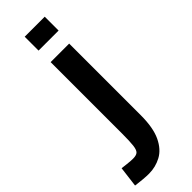

<svg xmlns="http://www.w3.org/2000/svg" viewBox="-343 -792 989 989"><g transform="rotate(-45 151.5 -297.0)"><path d="M62 179Q44 179 21.5 177Q-1 175 -16.5 173Q-32 171 -32 171L-18 59Q-18 59 -5 60.5Q8 62 26 64Q44 66 59 66Q82 66 92.5 57Q103 48 106.5 20Q110 -8 110 -65V-586H245V-65Q245 27 219.5 80.5Q194 134 152 156.5Q110 179 62 179ZM108 -672V-773H254V-672Z"/></g></svg>

Font: Ruda ExtraBold
Style: Regular
Weight: 800
Designer: Mariela Monsalve and Angelina Sanchez
Foundry: Mariela Monsalve and Angelina Sanchez
Version: Version 2.000